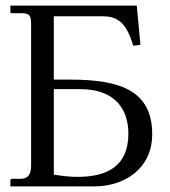

<svg xmlns="http://www.w3.org/2000/svg" viewBox="-20 -665 606 685"><path d="M91 -576V-75C91 -42 80 -27 52 -27H22C19 -26 17 -25 17 -22V0H316C424 0 523 -63 523 -186C523 -342 409 -381 229 -381H172V-607H345C393 -607 430 -591 455 -502L481 -505L468 -645H17V-622C17 -619 19 -618 22 -618H52C85 -618 91 -613 91 -576ZM172 -347H265C404 -347 438 -261 438 -188C438 -73 363 -34 257 -34C230 -34 202 -37 172 -42Z"/></svg>

Font: Libertinus Sans
Style: Regular
Weight: 400
Designer: Philipp H. Poll, Khaled Hosny
Foundry: Caleb Maclennan
Version: Version 7.050;RELEASE